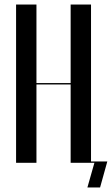

<svg xmlns="http://www.w3.org/2000/svg" viewBox="-20 -719 494 848"><path d="M51 -699V0H141V-346H292V0H397L366 109H422L454 -6H382V-699H292V-352H141V-699Z"/></svg>

Font: Moniqa SemBd Display
Style: Regular
Weight: 600
Designer: Rajesh Rajput
Foundry: Rajesh Rajput
Version: Version 1.000